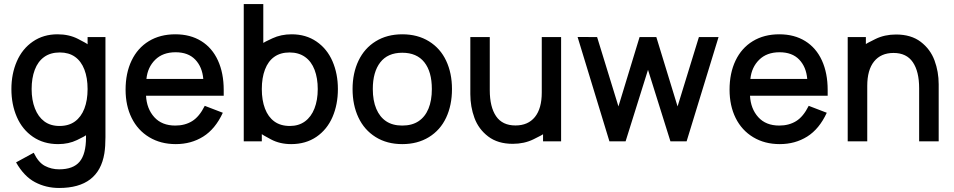

<svg xmlns="http://www.w3.org/2000/svg" viewBox="-20 -682 4694 945"><path d="M271 243.2Q206.5 243.2 152.3 214.6Q98.1 186 59.1 117.2L146 69.8Q168.9 117.7 200.9 134.5Q232.9 151.4 271 151.4Q340.8 151.4 372.1 113.5Q403.3 75.7 403.3 -4.9V-16.6Q400.4 -12.7 359.1 7.3Q317.9 27.3 266.1 27.3Q194.8 27.3 142.3 -8.5Q89.8 -44.4 63 -106Q36.1 -167.5 36.1 -243.7Q36.1 -318.8 63 -380.4Q89.8 -441.9 141.8 -477.5Q193.8 -513.2 263.2 -513.2Q319.8 -513.2 364 -490.5Q408.2 -467.8 411.1 -463.9V-499.5H499V-6.8Q499 38.6 493.7 72.8Q465.8 243.2 271 243.2ZM272.9 -62Q318.4 -62 348.9 -84.2Q379.4 -106.4 395.3 -147.5Q411.1 -188.5 411.1 -243.7Q411.1 -298.8 395.3 -339.8Q379.4 -380.9 349.1 -402.3Q318.8 -423.8 274.4 -423.8Q228.5 -423.8 197.5 -401.6Q166.5 -379.4 151.1 -338.4Q135.7 -297.4 135.7 -243.7Q135.7 -189.5 151.9 -148.2Q168 -106.9 198.2 -84.5Q228.5 -62 272.9 -62Z M845.2 27.3Q771 27.3 714.6 -6.6Q658.2 -40.5 628.2 -101.1Q598.1 -161.6 598.1 -240.7Q598.1 -322.3 627.7 -384Q657.2 -445.8 712.6 -479.5Q768.1 -513.2 842.8 -513.2Q917 -513.2 970.7 -479.7Q1024.4 -446.3 1052.7 -384.3Q1081.1 -322.3 1081.1 -238.8V-210.9H698.7Q702.1 -146.5 739.5 -105.2Q776.9 -64 842.8 -64Q890.1 -64 925.5 -85.7Q960.9 -107.4 987.8 -161.1L1076.7 -127Q1039.6 -46.9 980.2 -9.8Q920.9 27.3 845.2 27.3ZM980.5 -293.5Q975.6 -352.5 940.9 -388.7Q906.2 -424.8 844.2 -424.8Q781.2 -424.8 743.9 -387.9Q706.5 -351.1 700.7 -293.5Z M1413.1 27.3Q1357.4 27.3 1314 4.2Q1270.5 -19 1268.6 -22V13.7H1179.7V-662.1H1275.9V-470.7Q1278.3 -473.6 1320.8 -493.4Q1363.3 -513.2 1415.5 -513.2Q1485.8 -513.2 1537.8 -477.5Q1589.8 -441.9 1616.5 -380.4Q1643.1 -318.8 1643.1 -243.7Q1643.1 -167.5 1616.5 -106Q1589.8 -44.4 1537.4 -8.5Q1484.9 27.3 1413.1 27.3ZM1406.7 -62Q1450.2 -62 1481 -84.5Q1511.7 -106.9 1527.8 -148.2Q1543.9 -189.5 1543.9 -243.7Q1543.9 -297.4 1528.3 -338.4Q1512.7 -379.4 1481.4 -401.6Q1450.2 -423.8 1405.3 -423.8Q1360.4 -423.8 1330.1 -402.3Q1299.8 -380.9 1284.2 -339.8Q1268.6 -298.8 1268.6 -243.7Q1268.6 -188.5 1284.2 -147.5Q1299.8 -106.4 1330.3 -84.2Q1360.8 -62 1406.7 -62Z M1960 27.3Q1884.3 27.3 1828.6 -7.6Q1772.9 -42.5 1744.1 -103.8Q1715.3 -165 1715.3 -243.7Q1715.3 -322.3 1744.6 -383.5Q1773.9 -444.8 1829.6 -479Q1885.3 -513.2 1960 -513.2Q2035.6 -513.2 2091.6 -478.5Q2147.5 -443.8 2176 -382.8Q2204.6 -321.8 2204.6 -243.7Q2204.6 -164.1 2175.8 -102.8Q2147 -41.5 2091.1 -7.1Q2035.2 27.3 1960 27.3ZM1960 -64Q2007.8 -64 2040 -85.4Q2072.3 -106.9 2088.9 -147.2Q2105.5 -187.5 2105.5 -243.7Q2105.5 -329.1 2068.4 -375.7Q2031.2 -422.4 1960 -422.4Q1888.2 -422.4 1851.6 -375Q1814.9 -327.6 1814.9 -243.7Q1814.9 -187 1832 -146.5Q1849.1 -106 1880.9 -85Q1912.6 -64 1960 -64Z M2503.9 25.9Q2430.2 25.9 2382.8 -10.3Q2335.4 -46.4 2315.2 -101.6Q2294.9 -156.7 2294.9 -218.8V-499.5H2390.6V-238.3Q2390.6 -155.8 2421.6 -110.1Q2452.6 -64.5 2517.1 -64.5Q2579.1 -64.5 2612.8 -106.2Q2646.5 -147.9 2646.5 -226.6V-499.5H2741.7V13.7H2652.8V-21.5Q2650.9 -18.6 2605.5 3.7Q2560.1 25.9 2503.9 25.9Z M3359.4 13.7H3279.8L3169.4 -338.4L3059.1 13.7H2979.5L2822.8 -500L2918.9 -499.5L3023.9 -158.2L3127.9 -499.5H3210.4L3314.9 -158.2L3419.9 -499.5H3516.6Z M3817.9 27.3Q3743.7 27.3 3687.3 -6.6Q3630.9 -40.5 3600.8 -101.1Q3570.8 -161.6 3570.8 -240.7Q3570.8 -322.3 3600.3 -384Q3629.9 -445.8 3685.3 -479.5Q3740.7 -513.2 3815.4 -513.2Q3889.6 -513.2 3943.4 -479.7Q3997.1 -446.3 4025.4 -384.3Q4053.7 -322.3 4053.7 -238.8V-210.9H3671.4Q3674.8 -146.5 3712.2 -105.2Q3749.5 -64 3815.4 -64Q3862.8 -64 3898.2 -85.7Q3933.6 -107.4 3960.4 -161.1L4049.3 -127Q4012.2 -46.9 3952.9 -9.8Q3893.6 27.3 3817.9 27.3ZM3953.1 -293.5Q3948.2 -352.5 3913.6 -388.7Q3878.9 -424.8 3816.9 -424.8Q3753.9 -424.8 3716.6 -387.9Q3679.2 -351.1 3673.3 -293.5Z M4600.1 13.7H4503.9V-248Q4503.9 -330.1 4472.9 -375.7Q4441.9 -421.4 4377.9 -421.4Q4315.9 -421.4 4282.2 -379.6Q4248.5 -337.9 4248.5 -259.3V13.7H4152.3V-499.5H4241.7V-464.8Q4243.7 -467.8 4288.8 -490Q4334 -512.2 4390.1 -512.2Q4464.4 -512.2 4511.7 -476.1Q4559.1 -439.9 4579.6 -384.5Q4600.1 -329.1 4600.1 -267.1Z"/></svg>

Font: Potro Sans Bangla
Style: Bold
Weight: 700
Designer: Jayed Ahsan Saad
Foundry: Codepotro
Version: Potro Sans Bangla;Version 0.996;CodepotroFonts;